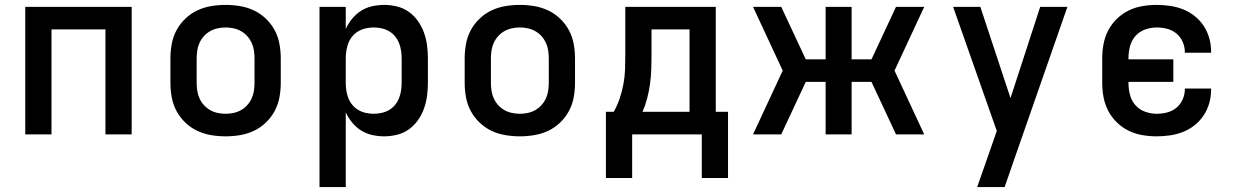

<svg xmlns="http://www.w3.org/2000/svg" viewBox="-20 -548 5040 783"><path d="M83 0V-520H517V0H410V-428H190V0Z M900 8Q870 8 840.5 3Q811 -2 784.5 -14.5Q758 -27 736 -48Q714 -69 700 -95Q686 -121 680.5 -150.5Q675 -180 675 -210V-310Q675 -340 680.5 -369.5Q686 -399 700 -425Q714 -451 736 -472Q758 -493 784.5 -505.5Q811 -518 840.5 -523Q870 -528 900 -528Q930 -528 959.5 -523Q989 -518 1015.5 -505.5Q1042 -493 1064 -472Q1086 -451 1100 -425Q1114 -399 1119.5 -369.5Q1125 -340 1125 -310V-210Q1125 -180 1119.5 -150.5Q1114 -121 1100 -95Q1086 -69 1064 -48Q1042 -27 1015.5 -14.5Q989 -2 959.5 3Q930 8 900 8ZM900 -84Q916 -84 932.5 -87.5Q949 -91 963 -99Q977 -107 988 -119Q999 -131 1006 -146Q1013 -161 1015.5 -177.5Q1018 -194 1018 -210V-310Q1018 -326 1015.5 -342.5Q1013 -359 1006 -374Q999 -389 988 -401Q977 -413 963 -421Q949 -429 932.5 -432.5Q916 -436 900 -436Q884 -436 867.5 -432.5Q851 -429 837 -421Q823 -413 812 -401Q801 -389 794 -374Q787 -359 784.5 -342.5Q782 -326 782 -310V-210Q782 -194 784.5 -177.5Q787 -161 794 -146Q801 -131 812 -119Q823 -107 837 -99Q851 -91 867.5 -87.5Q884 -84 900 -84Z M1283 215V-520H1390V-430Q1400 -452 1416 -471.5Q1432 -491 1452.5 -504Q1473 -517 1497.5 -522.5Q1522 -528 1547 -528Q1573 -528 1599.5 -521.5Q1626 -515 1647.5 -499.5Q1669 -484 1684.5 -462Q1700 -440 1709 -415Q1718 -390 1721.5 -363.5Q1725 -337 1725 -310V-210Q1725 -183 1721.5 -156.5Q1718 -130 1709 -105Q1700 -80 1684.5 -58Q1669 -36 1647.5 -20.5Q1626 -5 1599.5 1.5Q1573 8 1547 8Q1522 8 1497.5 2.5Q1473 -3 1452.5 -16Q1432 -29 1416 -48.5Q1400 -68 1390 -90V215ZM1504 -84Q1520 -84 1536 -87.5Q1552 -91 1566 -99Q1580 -107 1590.5 -119.5Q1601 -132 1607 -147Q1613 -162 1615.5 -178Q1618 -194 1618 -210V-310Q1618 -326 1615.5 -342Q1613 -358 1607 -373Q1601 -388 1590.5 -400.5Q1580 -413 1566 -421Q1552 -429 1536 -432.5Q1520 -436 1504 -436Q1488 -436 1472 -432.5Q1456 -429 1442 -421Q1428 -413 1417.5 -400.5Q1407 -388 1401 -373Q1395 -358 1392.5 -342Q1390 -326 1390 -310V-210Q1390 -194 1392.5 -178Q1395 -162 1401 -147Q1407 -132 1417.5 -119.5Q1428 -107 1442 -99Q1456 -91 1472 -87.5Q1488 -84 1504 -84Z M2100 8Q2070 8 2040.5 3Q2011 -2 1984.5 -14.5Q1958 -27 1936 -48Q1914 -69 1900 -95Q1886 -121 1880.5 -150.5Q1875 -180 1875 -210V-310Q1875 -340 1880.5 -369.5Q1886 -399 1900 -425Q1914 -451 1936 -472Q1958 -493 1984.5 -505.5Q2011 -518 2040.5 -523Q2070 -528 2100 -528Q2130 -528 2159.5 -523Q2189 -518 2215.5 -505.5Q2242 -493 2264 -472Q2286 -451 2300 -425Q2314 -399 2319.5 -369.5Q2325 -340 2325 -310V-210Q2325 -180 2319.5 -150.5Q2314 -121 2300 -95Q2286 -69 2264 -48Q2242 -27 2215.5 -14.5Q2189 -2 2159.5 3Q2130 8 2100 8ZM2100 -84Q2116 -84 2132.5 -87.5Q2149 -91 2163 -99Q2177 -107 2188 -119Q2199 -131 2206 -146Q2213 -161 2215.5 -177.5Q2218 -194 2218 -210V-310Q2218 -326 2215.5 -342.5Q2213 -359 2206 -374Q2199 -389 2188 -401Q2177 -413 2163 -421Q2149 -429 2132.5 -432.5Q2116 -436 2100 -436Q2084 -436 2067.5 -432.5Q2051 -429 2037 -421Q2023 -413 2012 -401Q2001 -389 1994 -374Q1987 -359 1984.5 -342.5Q1982 -326 1982 -310V-210Q1982 -194 1984.5 -177.5Q1987 -161 1994 -146Q2001 -131 2012 -119Q2023 -107 2037 -99Q2051 -91 2067.5 -87.5Q2084 -84 2100 -84Z M2451 178V-92H2483Q2498 -119 2507.5 -147.5Q2517 -176 2522.5 -205.5Q2528 -235 2529 -265Q2530 -295 2530 -325V-520H2899V-92H2949V178H2842V0H2558V178ZM2792 -92V-428H2637V-325Q2637 -295 2636 -265.5Q2635 -236 2631 -206.5Q2627 -177 2619.5 -148Q2612 -119 2600 -92Z M3166 0H3051L3172 -260L3051 -520H3166L3266 -306H3347V-520H3453V-306H3534L3634 -520H3749L3628 -260L3749 0H3634L3534 -214H3453V0H3347V-214H3266Z M3965 215Q3979 175 3993 135Q4007 95 4021 55L4045 -14L3867 -520H3978L4101 -148L4222 -520H4333L4114 108L4077 215Z M4697 8Q4668 8 4638.5 3Q4609 -2 4582.5 -15Q4556 -28 4534.5 -49Q4513 -70 4499.5 -96Q4486 -122 4480.5 -151Q4475 -180 4475 -210V-310Q4475 -340 4480.5 -369Q4486 -398 4499.5 -424Q4513 -450 4534.5 -471Q4556 -492 4582.5 -505Q4609 -518 4638.5 -523Q4668 -528 4697 -528Q4725 -528 4752 -524Q4779 -520 4804.5 -510Q4830 -500 4852 -482.5Q4874 -465 4889 -442Q4904 -419 4911.5 -392.5Q4919 -366 4919 -338V-333H4812V-336Q4812 -357 4803 -377.5Q4794 -398 4777.5 -411.5Q4761 -425 4740 -430.5Q4719 -436 4697 -436Q4673 -436 4649.5 -427.5Q4626 -419 4610 -400.5Q4594 -382 4588 -358Q4582 -334 4582 -310V-306H4765V-214H4582V-210Q4582 -186 4588 -162Q4594 -138 4610 -119.5Q4626 -101 4649.5 -92.5Q4673 -84 4697 -84Q4719 -84 4740 -89.5Q4761 -95 4777.5 -108.5Q4794 -122 4803 -142.5Q4812 -163 4812 -184V-187H4919V-182Q4919 -154 4911.5 -127.5Q4904 -101 4889 -78Q4874 -55 4852 -37.5Q4830 -20 4804.5 -10Q4779 0 4752 4Q4725 8 4697 8Z"/></svg>

Font: Iosevka Aile Semibold
Style: Regular
Weight: 600
Designer: Belleve Invis
Foundry: Belleve Invis
Version: Version 31.1.0; ttfautohint (v1.8.4)